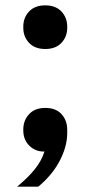

<svg xmlns="http://www.w3.org/2000/svg" viewBox="-20 -554 339 717"><path d="M44 143Q84 110 109.5 78.5Q135 47 146 12H144Q112 12 89.5 -10Q67 -32 67 -67V-71Q67 -104 88.5 -127.5Q110 -151 149 -151Q189 -151 210 -127.5Q231 -104 231 -70V-57Q231 -29 222.5 -1Q214 27 199.5 53Q185 79 165 102Q145 125 123 143H44ZM149 -371Q110 -371 88.5 -394Q67 -417 67 -450V-455Q67 -488 88.5 -511Q110 -534 149 -534Q188 -534 209.5 -511Q231 -488 231 -455V-450Q231 -417 209.5 -394Q188 -371 149 -371Z"/></svg>

Font: IBM Plex Serif SmBld
Style: Regular
Weight: 600
Designer: Mike Abbink, Paul van der Laan, Pieter van Rosmalen
Foundry: Bold Monday
Version: Version 3.001